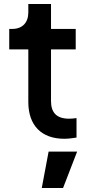

<svg xmlns="http://www.w3.org/2000/svg" viewBox="-20 -685 445 956"><path d="M300 6C318 6 343 3 361 0V-97C348 -95 334 -94 324 -94C259 -94 234 -127 234 -182V-439H357V-541H234V-665H121V-623C121 -572 91 -541 41 -541H26V-439H121V-177C121 -61 186 6 300 6ZM188 251H294L364 70H222Z"/></svg>

Font: Mluvka SemiBold
Style: Regular
Weight: 600
Designer: Modified by Jiří Krblich, Original typeface by Gumpita Rahayu
Foundry: Gumpita Rahayu & Jiří Krblich
Version: Version 2.000;Glyphs 3.1.1 (3134)